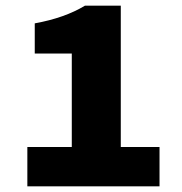

<svg xmlns="http://www.w3.org/2000/svg" viewBox="-20 -654 640 674"><path d="M76 0V-138H232V-466H102V-572Q207 -591 278 -634H404V-138H540V0Z"/></svg>

Font: TypoPRO Source Code Pro
Style: Regular
Weight: 900
Monospace: yes
Designer: Paul D. Hunt, Teo Tuominen
Foundry: Adobe Systems Incorporated
Version: Version 2.010;PS 1.0;hotconv 1.0.84;makeotf.lib2.5.63406